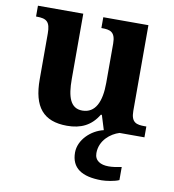

<svg xmlns="http://www.w3.org/2000/svg" viewBox="-85 -611 838 926"><g transform="rotate(10 333.5 -148.0)"><path d="M264 10C332 10 382 -14 416 -71H421L443 0C382 14 325 68 325 130C325 206 377 240 474 240C495 240 538 234 559 224V160C535 165 514 168 496 168C456 168 427 152 427 115C427 52 478 13 520 0H642V-53H634C595 -53 567 -58 567 -116V-536H346V-483H349C388 -483 415 -477 415 -419V-227C415 -134 388 -75 324 -75C265 -75 248 -130 248 -216V-536H26V-483H29C78 -483 96 -470 96 -412V-188C96 -53 148 10 264 10Z"/></g></svg>

Font: Noto Serif Lao
Style: Bold
Weight: 700
Designer: Monotype Design Team
Foundry: Monotype Imaging Inc.
Version: Version 2.003